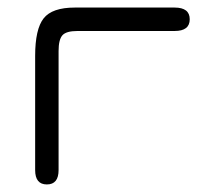

<svg xmlns="http://www.w3.org/2000/svg" viewBox="-20 -481 540 508"><path d="M442 -399H185Q155 -399 145 -387.5Q135 -376 135 -346V-31Q135 7 104 7Q73 7 73 -31V-333Q73 -404 95.5 -432.5Q118 -461 178 -461H442Q482 -461 482 -430Q482 -399 442 -399Z"/></svg>

Font: Jura Medium
Style: Regular
Weight: 500
Designer: Daniel Johnson, Alexei Vanyashin
Foundry: Daniel Johnson
Version: Version 5.103